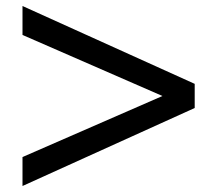

<svg xmlns="http://www.w3.org/2000/svg" viewBox="-20 -603 738 640"><path d="M55 17V-79.5L521.5 -283L55 -486.5V-583L629 -323.5V-243Z"/></svg>

Font: Junction SemiBold
Style: Regular
Weight: 600
Designer: Caroline Hadilaksono
Foundry: Caroline Hadilaksono, Tyler Finck, The League of Moveable Type
Version: Version 2.000; ttfautohint (v1.8.3)